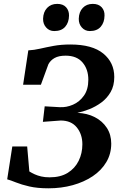

<svg xmlns="http://www.w3.org/2000/svg" viewBox="-20 -986 644 1014"><path d="M236 8.5Q177.5 8.5 135.2 -1.2Q93 -11 64.5 -22.5Q36 -34 18 -39L45 -212.5H123.5L135 -80.5Q148 -72.5 163.2 -65.5Q178.5 -58.5 197.8 -54Q217 -49.5 242 -49.5Q299.5 -49.5 337.8 -73.2Q376 -97 395.5 -136.8Q415 -176.5 415 -224Q415 -277 385.5 -313.2Q356 -349.5 300.5 -349.5L206.5 -342.5L216 -424.5L295 -420Q330.5 -418 365.2 -433Q400 -448 423.2 -480.8Q446.5 -513.5 446.5 -565Q446.5 -620 416 -656Q385.5 -692 326.5 -692Q290.5 -692 268.5 -679.8Q246.5 -667.5 235.5 -646.5L196 -538.5H102L129.5 -720Q159.5 -721.5 192 -729Q224.5 -736.5 263.8 -743.8Q303 -751 351.5 -751Q467.5 -751 525.5 -703.2Q583.5 -655.5 583.5 -579.5Q583.5 -533 564.2 -499.8Q545 -466.5 515 -444.5Q485 -422.5 451.2 -409.2Q417.5 -396 388.5 -390Q440.5 -388 480.8 -367.2Q521 -346.5 544.2 -310.8Q567.5 -275 567.5 -227.5Q567.5 -173.5 541.5 -129.8Q515.5 -86 469.5 -55.2Q423.5 -24.5 363.8 -8Q304 8.5 236 8.5ZM266.5 -822Q240.5 -822 223.8 -840.8Q207 -859.5 207.5 -887Q208.5 -923 228.8 -944.2Q249 -965.5 282 -965.5Q313 -965.5 329 -947.8Q345 -930 344.5 -903.5Q344 -867 324.2 -844.5Q304.5 -822 266.5 -822ZM454.5 -822Q429 -822 412.2 -840.8Q395.5 -859.5 396 -887Q397 -923 417 -944.2Q437 -965.5 470 -965.5Q500.5 -965.5 516.8 -947.8Q533 -930 532 -903.5Q531.5 -867 511.8 -844.5Q492 -822 454.5 -822Z"/></svg>

Font: Merriweather
Style: Bold Italic
Weight: 700
Italic angle: -7.8°
Version: Version 2.101